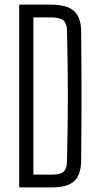

<svg xmlns="http://www.w3.org/2000/svg" viewBox="-20 -820 441 840"><path d="M64 0V-800H199Q271 -800 302.5 -773Q334 -746 335 -685Q336 -583 336.5 -491.5Q337 -400 336.5 -308.5Q336 -217 335 -115Q334 -54 304 -27Q274 0 206 0ZM126 -56H206Q244 -56 258 -68.5Q272 -81 273 -112Q275 -195 276 -264.5Q277 -334 277 -400Q277 -466 276 -535.5Q275 -605 273 -689Q272 -719 256.5 -731.5Q241 -744 199 -744H126Z"/></svg>

Font: Big Shoulders Text Light
Style: Regular
Weight: 300
Designer: Patric King
Foundry: XO Type Co
Version: Version 1.000; ttfautohint (v1.8.2)